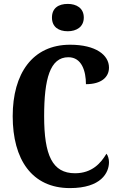

<svg xmlns="http://www.w3.org/2000/svg" viewBox="-20 -953 613 983"><path d="M327 -793C371 -793 409 -815 409 -863C409 -912 371 -933 327 -933C280 -933 246 -912 246 -863C246 -815 280 -793 327 -793ZM338 10C498 10 538 -69 538 -123C538 -138 533 -157 525 -166C497 -119 452 -66 364 -66C248 -66 206 -158 206 -358C206 -549 236 -660 330 -660C399 -660 420 -588 420 -522C499 -522 538 -558 538 -607C538 -671 471 -724 339 -724C146 -724 45 -576 45 -358C45 -137 143 10 338 10Z"/></svg>

Font: Noto Serif Georgian ExtraCondensed ExtraBold
Style: Regular
Weight: 800
Width: 2
Designer: Monotype Design Team, Akaki Razmadze
Foundry: Google LLC
Version: Version 2.003